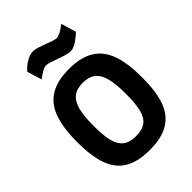

<svg xmlns="http://www.w3.org/2000/svg" viewBox="-264 -1047 1180 1180"><g transform="rotate(-45 326.0 -456.5)"><path d="M44 -337Q44 -460 71.5 -537.5Q99 -615 161 -653.5Q223 -692 326 -692Q429 -692 491 -653.5Q553 -615 580.5 -537.5Q608 -460 608 -337Q608 -217 581.5 -141Q555 -65 493 -26.5Q431 12 326 12Q223 12 161 -25Q99 -62 71.5 -138.5Q44 -215 44 -337ZM466 -337Q466 -422 453 -472.5Q440 -523 409.5 -547.5Q379 -572 326 -572Q273 -572 242.5 -547.5Q212 -523 199 -472.5Q186 -422 186 -337Q186 -258 197 -209Q208 -160 238.5 -134Q269 -108 326 -108Q380 -108 410.5 -130.5Q441 -153 453.5 -202.5Q466 -252 466 -337ZM320 -785Q298 -793 276.5 -800Q255 -807 243 -807Q229 -807 211 -797.5Q193 -788 162 -765L133 -861Q155 -887 186.5 -906Q218 -925 246 -925Q263 -925 284 -918.5Q305 -912 340 -899Q344 -897 369 -888Q394 -879 408 -879Q421 -879 439.5 -888.5Q458 -898 489 -921L518 -824Q501 -805 469 -783Q437 -761 409 -761Q386 -761 320 -785Z"/></g></svg>

Font: Cairo
Style: Bold
Weight: 700
Designer: Mohamed Gaber
Foundry: Kief Type Foundry
Version: Version 2.100